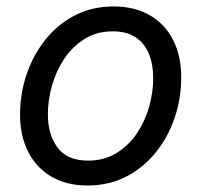

<svg xmlns="http://www.w3.org/2000/svg" viewBox="-20 -567 628 599"><path d="M252.9 11.7Q187.5 11.7 140.4 -15.9Q93.3 -43.5 67.9 -93.3Q42.5 -143.1 42.5 -209.5Q42.5 -273.9 62.7 -334.2Q83 -394.5 121.1 -442.6Q159.2 -490.7 213.1 -518.8Q267.1 -546.9 334.5 -546.9Q399.9 -546.9 447.3 -519.5Q494.6 -492.2 520 -442.4Q545.4 -392.6 545.4 -325.2Q545.4 -259.8 524.9 -199.5Q504.4 -139.2 466.1 -91.6Q427.7 -43.9 373.8 -16.1Q319.8 11.7 252.9 11.7ZM254.9 -65.9Q304.7 -65.9 342.8 -89.1Q380.9 -112.3 406.5 -150.1Q432.1 -188 445.1 -233.6Q458 -279.3 458 -323.7Q458 -365.7 444.8 -398.4Q431.6 -431.2 403.8 -450.2Q376 -469.2 332 -469.2Q282.7 -469.2 245.1 -446.3Q207.5 -423.3 181.6 -385.3Q155.8 -347.2 142.6 -301.3Q129.4 -255.4 129.4 -210Q129.4 -147.9 159.4 -106.9Q189.5 -65.9 254.9 -65.9Z"/></svg>

Font: Inter 18pt
Style: Italic
Weight: 400
Italic angle: -9.3988°
Designer: Rasmus Andersson
Foundry: rsms
Version: Version 4.001;git-66647c0bb